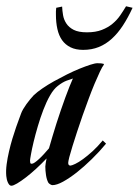

<svg xmlns="http://www.w3.org/2000/svg" viewBox="-69 -592 448 619"><path d="M272.9 -128.9Q251.5 -103 226.8 -78.9Q202.1 -54.7 178.5 -36.1Q154.8 -17.6 134.3 -6.3Q113.8 4.9 100.1 4.9Q97.2 4.9 92.8 2.2Q88.4 -0.5 86.9 -2.9Q81.5 -12.7 79.3 -27.6Q77.1 -42.5 77.1 -55.2Q77.1 -59.1 78.4 -66.2Q79.6 -73.2 81.1 -81.1Q64.9 -64 47.6 -48.1Q30.3 -32.2 14.4 -20Q-1.5 -7.8 -13.9 -0.5Q-26.4 6.8 -32.2 6.8Q-36.1 6.8 -38.8 3.9Q-41.5 1 -43.7 -3.9Q-45.9 -8.8 -47.1 -14.2Q-48.3 -19.5 -48.8 -24.9Q-50.3 -42 -47.6 -62.3Q-44.9 -82.5 -40 -103.5Q-35.2 -124.5 -29.1 -144.8Q-22.9 -165 -17.1 -181.9Q-11.2 -198.7 -6.8 -210.4Q-2.4 -222.2 -1 -226.1Q1 -231.9 5.6 -240Q10.3 -248 16.1 -256.1Q22 -264.2 28.1 -271.7Q34.2 -279.3 40 -285.2Q50.8 -295.4 67.9 -307.1Q85 -318.8 105.2 -330.1Q125.5 -341.3 147 -352.1Q168.5 -362.8 187.7 -370.6Q207 -378.4 222.2 -383.3Q237.3 -388.2 245.1 -388.2Q252 -388.2 257.1 -387.7Q262.2 -387.2 265.1 -386.2L266.1 -383.8Q260.7 -377 252.9 -360.4Q245.1 -343.8 235.8 -321.8Q226.6 -299.8 216.8 -273.4Q207 -247.1 197.5 -220.2Q188 -193.4 179.7 -167.7Q171.4 -142.1 164.8 -121.1Q158.2 -100.1 154.5 -85.7Q150.9 -71.3 150.9 -66.9Q150.9 -58.1 158.2 -58.1Q163.1 -58.6 173.8 -63.7Q184.6 -68.8 198.7 -79.1Q212.9 -89.4 229.2 -104.2Q245.6 -119.1 262.2 -139.2ZM33.2 -64Q37.1 -64 43.5 -68.4Q49.8 -72.8 57.1 -79.6Q64.5 -86.4 72.8 -95.5Q81.1 -104.5 88.9 -113.8Q93.8 -130.9 99.9 -151.4Q106 -171.9 112.8 -193.4Q119.6 -214.8 127 -236.3Q134.3 -257.8 141.4 -277.1Q148.4 -296.4 154.8 -312.3Q161.1 -328.1 166 -338.9Q158.2 -336.4 145.5 -331.8Q132.8 -327.1 117.2 -314.9Q104 -304.7 92.3 -284.2Q80.6 -263.7 70.8 -238Q61 -212.4 53 -185.1Q44.9 -157.7 39.3 -134.3Q33.7 -110.8 30.8 -94.2Q27.8 -77.6 27.8 -74.2Q27.8 -70.3 28.6 -67.1Q29.3 -64 33.2 -64ZM199.2 -431.2Q175.3 -431.2 158.4 -439.5Q141.6 -447.8 131.1 -462.6Q120.6 -477.5 116 -498.5Q111.3 -519.5 111.3 -544.9Q111.3 -550.3 111.3 -555.7Q111.3 -561 112.3 -566.9L131.3 -570.8Q131.8 -557.6 134.3 -543.2Q136.7 -528.8 144.8 -516.4Q152.8 -503.9 168.5 -495.8Q184.1 -487.8 211.4 -487.8Q239.3 -487.8 259.3 -495.6Q279.3 -503.4 293.7 -515.4Q308.1 -527.3 318.4 -542.2Q328.6 -557.1 337.4 -571.8L358.4 -566.9Q343.8 -535.2 327.4 -510Q311 -484.9 291.7 -467.3Q272.5 -449.7 249.5 -440.4Q226.6 -431.2 199.2 -431.2Z"/></svg>

Font: Romanesco
Style: Regular
Weight: 400
Designer: Astigmatic (AOETI)
Foundry: Astigmatic (AOETI)
Version: Version 1.000